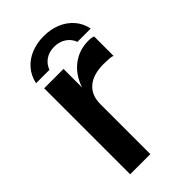

<svg xmlns="http://www.w3.org/2000/svg" viewBox="-213 -763 835 835"><g transform="rotate(-45 205.0 -345.5)"><path d="M69 -529H188V-414.5Q207.5 -473.5 250.8 -506.5Q294 -539.5 351 -539.5Q372.5 -539.5 382 -534.5V-415Q372 -420 351.5 -420Q334.5 -421 326.5 -421Q262 -421 227.5 -391.5Q193 -362 193 -307.5V0H69ZM227.5 -626Q195.5 -626 173.2 -610.5Q151 -595 142 -569.5H59.5Q68 -608.5 92 -635.8Q116 -663 151.2 -677Q186.5 -691 227.5 -691Q269.5 -691 304.8 -676.8Q340 -662.5 364 -635.2Q388 -608 396 -569.5H314Q305 -595 282 -610.5Q259 -626 227.5 -626Z"/></g></svg>

Font: 1883 Sans SemiBold
Style: Regular
Weight: 600
Designer: 1883 Sans project is a fork of Public Sans.
Version: Version 1.009